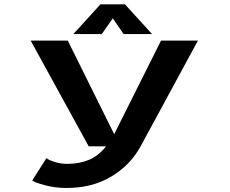

<svg xmlns="http://www.w3.org/2000/svg" viewBox="-20 -692 1090 908"><path d="M699 -531H564.5L513.5 -605.5L461.5 -531H327L455 -671.5H571ZM300.5 -500 520 -57.5 741.5 -500H916L645 0Q596.5 89 506.2 143Q416 197 294.5 197Q241.5 197 192.5 184Q143.5 171 132.5 161.5L199.5 56Q209.5 64.5 238.5 73.8Q267.5 83 297.5 83Q354.5 83 400 64.2Q445.5 45.5 481.5 0H399.5L125 -500Z"/></svg>

Font: League Mono Extended SemiBold
Style: Regular
Weight: 600
Width: 9
Designer: Tyler Finck
Foundry: The League of Moveable Type / Tyler Finck
Version: Version 2.210